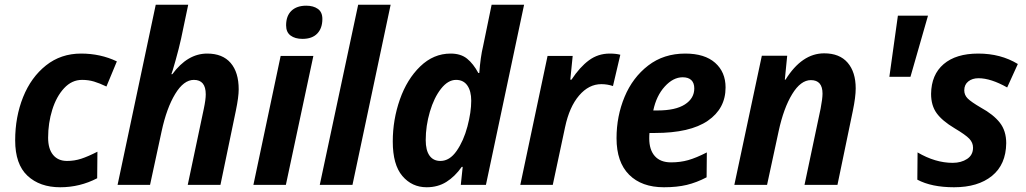

<svg xmlns="http://www.w3.org/2000/svg" viewBox="-20 -780 4328 810"><path d="M44 -188Q44 -287 77.5 -370.5Q111 -454 174 -504Q237 -554 322 -554Q404 -554 473 -521L429 -415Q400 -429 376.5 -436Q353 -443 326 -443Q283 -443 250.5 -408Q218 -373 200.5 -317Q183 -261 183 -199Q183 -152 204 -126.5Q225 -101 263 -101Q294 -101 323 -110.5Q352 -120 391 -140L390 -28Q317 10 234 10Q148 10 96 -38.5Q44 -87 44 -188Z M637 -760H774L744 -617Q735 -576 720.5 -524.5Q706 -473 703 -467H707Q771 -554 854 -554Q919 -554 953 -514.5Q987 -475 987 -403Q987 -371 975 -313L910 0H772L840 -322Q848 -360 848 -382Q848 -443 798 -443Q755 -443 719 -383.5Q683 -324 662 -227L613 0H476Z M1187 -673Q1187 -713 1209.5 -734.5Q1232 -756 1272 -756Q1302 -756 1321 -742.5Q1340 -729 1340 -700Q1340 -661 1318.5 -638.5Q1297 -616 1256 -616Q1225 -616 1206 -630Q1187 -644 1187 -673ZM1164 -544H1302L1186 0H1049Z M1491 -760H1628L1467 0H1329Z M1637 -183Q1637 -275 1667 -360.5Q1697 -446 1753 -500Q1809 -554 1881 -554Q1924 -554 1950.5 -532.5Q1977 -511 1998 -472H2002Q2007 -540 2018 -585L2054 -760H2191L2030 0H1924L1932 -76H1928Q1899 -35 1863 -12.5Q1827 10 1780 10Q1718 10 1677.5 -37.5Q1637 -85 1637 -183ZM1968 -355Q1968 -396 1951.5 -419.5Q1935 -443 1904 -443Q1870 -443 1840.5 -405.5Q1811 -368 1793.5 -308.5Q1776 -249 1776 -189Q1776 -146 1792 -123.5Q1808 -101 1838 -101Q1877 -101 1906.5 -143.5Q1936 -186 1952 -246.5Q1968 -307 1968 -355Z M2290 -544H2396L2386 -444H2391Q2426 -497 2464.5 -525.5Q2503 -554 2552 -554Q2579 -554 2597 -549L2566 -417Q2542 -425 2517 -425Q2464 -425 2423 -377Q2382 -329 2364 -244L2312 0H2175Z M2581 -197Q2581 -290 2615 -371.5Q2649 -453 2714.5 -503.5Q2780 -554 2871 -554Q2953 -554 2997 -515Q3041 -476 3041 -411Q3041 -322 2966 -270.5Q2891 -219 2743 -219H2720Q2719 -211 2719 -196Q2719 -148 2742.5 -121.5Q2766 -95 2811 -95Q2850 -95 2883.5 -104.5Q2917 -114 2962 -137L2961 -32Q2919 -10 2877.5 0Q2836 10 2781 10Q2687 10 2634 -43Q2581 -96 2581 -197ZM2754 -314Q2830 -314 2869.5 -339.5Q2909 -365 2909 -407Q2909 -430 2896.5 -442Q2884 -454 2860 -454Q2820 -454 2784.5 -415Q2749 -376 2736 -314Z M3194 -545H3301L3291 -444H3294Q3363 -555 3457 -555Q3522 -555 3556 -515.5Q3590 -476 3590 -407Q3590 -371 3578 -313L3513 0H3374L3442 -322Q3450 -364 3450 -385Q3450 -442 3401 -442Q3358 -442 3322 -383Q3286 -324 3265 -227L3216 0H3078Z M3768 -714H3895L3821 -456H3732Z M3850 -22 3851 -137Q3926 -93 3999 -93Q4035 -93 4060 -109.5Q4085 -126 4085 -157Q4085 -178 4069.5 -194.5Q4054 -211 4007 -239Q3955 -270 3931.5 -302.5Q3908 -335 3908 -384Q3909 -465 3961 -509.5Q4013 -554 4107 -554Q4202 -554 4274 -510L4229 -411Q4160 -450 4108 -450Q4082 -450 4065 -436.5Q4048 -423 4048 -399Q4048 -379 4062.5 -364.5Q4077 -350 4118 -326Q4171 -297 4198 -262.5Q4225 -228 4225 -176Q4224 -86 4165 -38Q4106 10 4005 10Q3910 10 3850 -22Z"/></svg>

Font: Noto Sans Display
Style: Bold Italic
Weight: 700
Italic angle: -12°
Designer: Monotype Design team
Foundry: Monotype Imaging Inc.
Version: Version 1.000